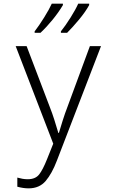

<svg xmlns="http://www.w3.org/2000/svg" viewBox="-20 -785 640 1053"><path d="M348 -605Q378 -635 413 -677Q448 -719 469 -757V-765H409Q396 -735 367.5 -689.5Q339 -644 314 -613V-605ZM202 -605Q236 -637 269 -677.5Q302 -718 325 -757V-765H264Q250 -734 222 -689Q194 -644 170 -613V-605ZM292 96 534 -532H473L353 -207Q335 -160 324 -124.5Q313 -89 303 -56H300Q288 -96 277.5 -129.5Q267 -163 252 -201L126 -532H66L272 3L238 88Q215 146 194.5 172Q174 198 132 198Q117 198 103 195.5Q89 193 75 189V239Q108 248 137 248Q196 248 230.5 207.5Q265 167 292 96Z"/></svg>

Font: Noto Sans Mono UI Light
Style: Regular
Weight: 300
Designer: Monotype Design team
Foundry: Monotype Imaging Inc.
Version: 1.000